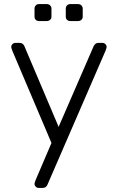

<svg xmlns="http://www.w3.org/2000/svg" viewBox="-20 -730 572 940"><path d="M35 0ZM502 -500Q502 -508 496 -514Q490 -520 482 -520H462Q447 -520 439 -505L267 -109L99 -505Q92 -520 76 -520H55Q47 -520 41 -514Q35 -508 35 -500Q35 -495 41 -480L232 -30L155 150Q149 165 149 170Q149 178 155 184Q161 190 169 190H189Q205 190 212 175L496 -480Q502 -495 502 -500ZM209 -627H171Q161 -627 155 -633Q149 -639 149 -649V-687Q149 -697 155 -703.5Q161 -710 171 -710H209Q219 -710 225.5 -703.5Q232 -697 232 -687V-649Q232 -639 225.5 -633Q219 -627 209 -627ZM362 -627H324Q314 -627 308 -633Q302 -639 302 -649V-687Q302 -697 308 -703.5Q314 -710 324 -710H362Q372 -710 378.5 -703.5Q385 -697 385 -687V-649Q385 -639 378.5 -633Q372 -627 362 -627Z"/></svg>

Font: Hezaedrus Light
Style: Regular
Weight: 300
Designer: Hubert & Fischer
Foundry: Hubert & Fischer
Version: Version 1.10;September 3, 2019;FontCreator 11.5.0.2425 64-bi